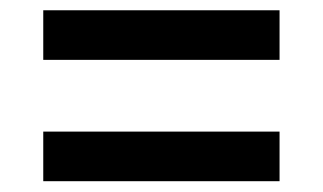

<svg xmlns="http://www.w3.org/2000/svg" viewBox="-20 -482 612 364"><path d="M62 -138.5V-232.5Q110.5 -232.5 156 -232.5Q201.5 -232.5 241 -232.5H331Q370.5 -232.5 416 -232.5Q461.5 -232.5 510 -232.5V-138.5Q461.5 -138.5 416 -138.5Q370.5 -138.5 331 -138.5H241Q201.5 -138.5 156 -138.5Q110.5 -138.5 62 -138.5ZM62 -368.5V-462.5Q110.5 -462.5 156 -462.5Q201.5 -462.5 241 -462.5H331Q370.5 -462.5 416 -462.5Q461.5 -462.5 510 -462.5V-368.5Q461.5 -368.5 416 -368.5Q370.5 -368.5 331 -368.5H241Q201.5 -368.5 156 -368.5Q110.5 -368.5 62 -368.5Z"/></svg>

Font: Commissioner Thin Medium
Style: Regular
Weight: 500
Version: Version 1.000